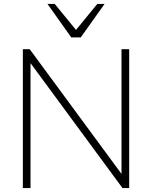

<svg xmlns="http://www.w3.org/2000/svg" viewBox="-20 -955 772 975"><path d="M96 0V-705H131L619 -42H597V-705H636V0H602L114 -663H135V0ZM342 -765 221 -935H258L366 -803L474 -935H511L390 -765Z"/></svg>

Font: Nunito Sans 12pt ExtraLight
Style: Regular
Weight: 200
Designer: Vernon Adams
Foundry: Vernon Adams
Version: Version 3.101;gftools[0.9.27]